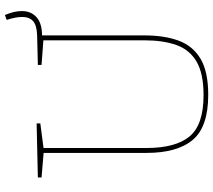

<svg xmlns="http://www.w3.org/2000/svg" viewBox="-63 -798 867 781"><g transform="rotate(-90 370.5 -407.5)"><path d="M611 -670 617 -680V-254Q617 -172 595.5 -114Q574 -56 521.5 -25Q469 6 375 6Q245 6 192 -57Q139 -120 139 -245V-671L146 -663L39 -672V-687L259 -692V-677L152 -663L159 -671V-245Q159 -127 206 -70Q253 -13 374 -13Q462 -13 510.5 -41.5Q559 -70 578 -124Q597 -178 597 -254V-671L604 -664L497 -672V-687L616 -690Q657 -691 674.5 -706Q692 -721 692 -751Q692 -777 680 -814L700 -821Q708 -802 712 -785Q716 -768 716 -752Q716 -714 690 -691.5Q664 -669 611 -670Z"/></g></svg>

Font: Bitter Thin
Style: Regular
Weight: 100
Designer: Sol Matas, and Bitter project Authors
Foundry: Sol Matas
Version: Version 2.002